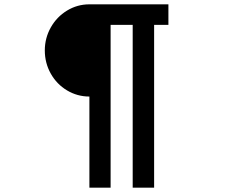

<svg xmlns="http://www.w3.org/2000/svg" viewBox="-20 -825 1040 887"><path d="M393 -379Q337 -379 289.5 -407.5Q242 -436 214.5 -485Q187 -534 187 -592Q187 -649 214.5 -698Q242 -747 289.5 -776Q337 -805 393 -805H758V-710H692V42H593V-710H491V42H393Z"/></svg>

Font: IBM Plex Sans JP SemiBold
Style: Regular
Weight: 600
Designer: Mike Abbink; Paul van der Laan; Pieter van Rosmalen; Wujin Sim; Yejin Wi; Jinhee Kim; Boomi Park; Yona Kim; Kichan Ma
Foundry: Sandoll Inc.
Version: Version 1.001